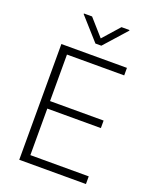

<svg xmlns="http://www.w3.org/2000/svg" viewBox="-166 -1009 887 1102"><g transform="rotate(20 278.0 -458.0)"><path d="M89.8 -707H490.2V-661.1H140.6V-377H467.8V-331.1H140.6V-46.9H497.1V0H89.8ZM291 -814.5 380.9 -916H429.7V-912.1L308.6 -776.4H272.5L151.4 -912.1V-916H201.2Z"/></g></svg>

Font: Pretendard GOV ExtraLight
Style: Regular
Weight: 200
Designer: Base glyphs from Inter by Rasmus Andersson; Hangeul glyphs from Noto Sans CJK(Source Han Sans) by Jang Soo-young and Kan
Foundry: Kil Hyung-jin
Version: Version 1.309